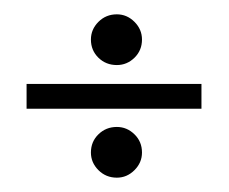

<svg xmlns="http://www.w3.org/2000/svg" viewBox="-20 -458 319 268"><path d="M261.2 -306.2H17.1V-340.8H261.2ZM178.2 -245.1Q178.2 -231 167.7 -220.5Q157.2 -210 143.1 -210Q127.9 -210 117.4 -220.5Q106.9 -231 106.9 -245.1Q106.9 -260.3 117.4 -270.5Q127.9 -280.8 143.1 -280.8Q157.2 -280.8 167.7 -270.5Q178.2 -260.3 178.2 -245.1ZM178.2 -402.8Q178.2 -387.7 167.7 -377.4Q157.2 -367.2 143.1 -367.2Q127.9 -367.2 117.4 -377.4Q106.9 -387.7 106.9 -402.8Q106.9 -417 117.4 -427.5Q127.9 -438 143.1 -438Q157.2 -438 167.7 -427.5Q178.2 -417 178.2 -402.8Z"/></svg>

Font: Bigelow Rules
Style: Regular
Weight: 400
Designer: Astigmatic (AOETI)
Foundry: Astigmatic (AOETI)
Version: Version 1.001